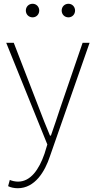

<svg xmlns="http://www.w3.org/2000/svg" viewBox="-20 -754 508 1018"><path d="M74 244C165 244 218 156 245 74L455 -527H418L300 -183C285 -138 267 -82 250 -35H245C225 -82 203 -138 186 -183L53 -527H13L231 12L216 61C187 145 142 209 76 209C60 209 43 205 32 200L23 233C36 240 56 244 74 244ZM153 -662C173 -662 188 -678 188 -698C188 -718 173 -734 153 -734C132 -734 117 -718 117 -698C117 -678 132 -662 153 -662ZM343 -662C363 -662 378 -678 378 -698C378 -718 363 -734 343 -734C322 -734 307 -718 307 -698C307 -678 322 -662 343 -662Z"/></svg>

Font: Noto Sans CJK Thin
Style: Regular
Weight: 100
Designer: Ryoko NISHIZUKA (kana & ideographs); Paul D. Hunt (Latin, Greek & Cyrillic); Wenlong ZHANG (bopomofo); Sandoll Communica
Foundry: Adobe Systems Incorporated
Version: Version 1.000;PS 1;hotconv 1.0.78;makeotf.lib2.5.61930